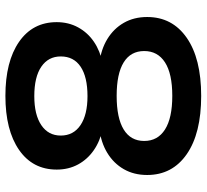

<svg xmlns="http://www.w3.org/2000/svg" viewBox="-47 -708 765 711"><g transform="rotate(-90 335.5 -352.5)"><path d="M336 10Q197 10 120 -43.5Q43 -97 43 -190Q43 -239 64.5 -276.5Q86 -314 124.5 -337.5Q163 -361 214 -367V-355Q169 -364 135 -387.5Q101 -411 82 -446Q63 -481 63 -525Q63 -614 136 -664.5Q209 -715 336 -715Q463 -715 536 -664.5Q609 -614 609 -525Q609 -481 589.5 -445.5Q570 -410 536 -387Q502 -364 457 -355V-367Q508 -361 546.5 -337.5Q585 -314 606.5 -276.5Q628 -239 628 -190Q628 -97 551 -43.5Q474 10 336 10ZM336 -97Q418 -97 460 -124Q502 -151 502 -201Q502 -251 460 -277Q418 -303 336 -303Q254 -303 211.5 -277Q169 -251 169 -201Q169 -151 211.5 -124Q254 -97 336 -97ZM335 -411Q406 -411 444 -436.5Q482 -462 482 -510Q482 -556 444 -582Q406 -608 335 -608Q266 -608 227.5 -582Q189 -556 189 -510Q189 -463 227.5 -437Q266 -411 335 -411Z"/></g></svg>

Font: Nunito Sans 10pt SemiExpanded
Style: Bold
Weight: 700
Width: 6
Designer: Vernon Adams
Foundry: Vernon Adams
Version: Version 3.101;gftools[0.9.27]